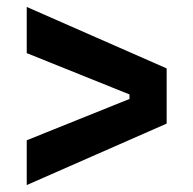

<svg xmlns="http://www.w3.org/2000/svg" viewBox="-20 -608 557 553"><path d="M57 -75V-204L353 -323V-336L57 -455V-588L460 -411V-252Z"/></svg>

Font: Bricolage Grotesque 24pt SemiBold
Style: Regular
Weight: 600
Designer: Mathieu Triay
Foundry: Atelier Triay
Version: Version 1.001;gftools[0.9.33.dev8+g029e19f]